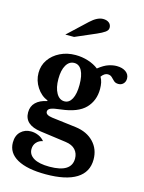

<svg xmlns="http://www.w3.org/2000/svg" viewBox="-153 -901 937 1249"><g transform="rotate(15 316.0 -276.5)"><path d="M281 260Q156 260 89 222.5Q22 185 22 115Q22 68 49.5 41.5Q77 15 118 15Q144 15 168.5 25.5Q193 36 209 56Q183 61 166.5 79.5Q150 98 150 125Q150 163 186 184.5Q222 206 292 206Q440 206 440 112Q440 77 418.5 53Q397 29 353 23L178 -1Q67 -16 67 -100Q67 -141 93.5 -167Q120 -193 169 -203V-207Q124 -225 95 -269.5Q66 -314 66 -366Q66 -416 93 -455Q120 -494 166.5 -517Q213 -540 270 -540Q314 -540 355 -527Q396 -514 425 -491Q463 -521 492.5 -530.5Q522 -540 547 -540Q585 -540 608.5 -523Q632 -506 632 -478Q632 -457 619 -443.5Q606 -430 586 -430Q566 -430 554.5 -441Q543 -452 532.5 -462.5Q522 -473 504 -473Q482 -473 462 -446Q472 -429 476 -409.5Q480 -390 480 -367Q480 -289 430.5 -237.5Q381 -186 268 -173Q221 -168 202 -160Q183 -152 183 -136Q183 -113 228 -107L391 -87Q468 -77 513 -30Q558 17 558 87Q558 172 487.5 216Q417 260 281 260ZM276 -230Q308 -230 326 -264Q344 -298 344 -359Q344 -421 326 -454.5Q308 -488 275 -488Q241 -488 221 -454Q201 -420 201 -361Q201 -302 221.5 -266Q242 -230 276 -230ZM229 -651H170L297 -770Q343 -813 382 -813Q407 -813 422 -801Q437 -789 437 -768Q437 -751 418.5 -738Q400 -725 368 -711Z"/></g></svg>

Font: Libre Baskerville
Style: Bold
Weight: 700
Designer: Pablo Impallari, Rodrigo Fuenzalida
Foundry: Pablo Impallari, Rodrigo Fuenzalida
Version: Version 1.051; ttfautohint (v1.8.4.7-5d5b)